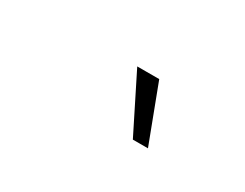

<svg xmlns="http://www.w3.org/2000/svg" viewBox="-31 -797 464 363"><g transform="rotate(30 200.5 -616.0)"><path d="M197 -678H245L292 -554H259Z"/></g></svg>

Font: Sarabun Thin
Style: Italic
Weight: 250
Italic angle: -10°
Designer: Suppakit Chalermlarp | Katatrad Co.,Ltd.
Foundry: Cadson Demak Co.,Ltd.
Version: Version 1.000; ttfautohint (v1.6)